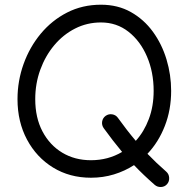

<svg xmlns="http://www.w3.org/2000/svg" viewBox="-20 -714 785 803"><path d="M360.4 29.3Q271.5 29.3 202.1 -13.2Q132.8 -55.7 93 -130.1Q53.2 -204.6 53.2 -299.3Q53.2 -375.5 78.6 -446.3Q104 -517.1 150.4 -573Q196.8 -628.9 260.7 -661.6Q324.7 -694.3 402.3 -694.3Q472.7 -694.3 527.3 -663.6Q582 -632.8 619.6 -581.1Q657.2 -529.3 676.5 -465.1Q695.8 -400.9 695.8 -334Q695.8 -254.9 669.4 -187.3Q643.1 -119.6 596.7 -70.8Q632.8 -33.2 675.3 3.9Q686.5 13.7 687.5 29.3Q688.5 44.9 678.7 56.2Q668.9 67.4 653.6 68.1Q638.2 68.8 627 59.1Q580.1 18.1 540.5 -23.4Q502 1.5 456.5 15.4Q411.1 29.3 360.4 29.3ZM360.4 -43.9Q432.1 -43.9 490.7 -78.6Q471.2 -102.1 452.1 -126.7Q433.1 -151.4 413.6 -178.2Q404.8 -190.9 407.2 -205.8Q409.7 -220.7 421.9 -229.5Q434.6 -238.3 449.5 -235.8Q464.4 -233.4 473.1 -221.2Q492.2 -194.8 510.5 -171.1Q528.8 -147.5 547.9 -125Q582.5 -163.1 602.5 -216.3Q622.6 -269.5 622.6 -334Q622.6 -412.6 594.7 -477.5Q566.9 -542.5 517.3 -581.3Q467.8 -620.1 402.3 -620.1Q344.2 -620.1 294.2 -594.7Q244.1 -569.3 206.8 -524.7Q169.4 -480 148.4 -422.1Q127.4 -364.3 127.4 -299.3Q127.4 -221.7 157.7 -164.3Q188 -106.9 240.5 -75.4Q293 -43.9 360.4 -43.9Z"/></svg>

Font: Mikhak-DS2-FD Regular
Style: Regular
Weight: 400
Designer: Amin Abedi
Version: Version 3.4